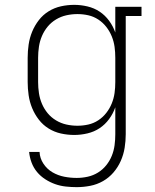

<svg xmlns="http://www.w3.org/2000/svg" viewBox="-20 -548 640 791"><path d="M296 223Q274 223 251 220.5Q228 218 207 210.5Q186 203 166.5 190.5Q147 178 132.5 160.5Q118 143 110 121.5Q102 100 100 78H143Q144 104 159 126.5Q174 149 196.5 162Q219 175 244.5 180Q270 185 296 185Q319 185 341.5 180Q364 175 383.5 163Q403 151 417.5 133Q432 115 440.5 94Q449 73 452 50.5Q455 28 455 5V-106Q446 -80 429.5 -57.5Q413 -35 390.5 -20Q368 -5 340.5 1.5Q313 8 286 8Q258 8 231 2Q204 -4 180.5 -18.5Q157 -33 140 -55Q123 -77 112.5 -102.5Q102 -128 98 -155.5Q94 -183 94 -210V-310Q94 -337 98 -364.5Q102 -392 112.5 -417.5Q123 -443 140 -465Q157 -487 180.5 -501.5Q204 -516 231 -522Q258 -528 286 -528Q313 -528 340.5 -521.5Q368 -515 390.5 -500Q413 -485 429.5 -462.5Q446 -440 455 -414V-520H563V-482H498V5Q498 33 493.5 61Q489 89 477.5 115Q466 141 447.5 162.5Q429 184 404.5 198Q380 212 352 217.5Q324 223 296 223ZM299 -30Q322 -30 344 -35Q366 -40 385 -52.5Q404 -65 418 -83Q432 -101 440.5 -122Q449 -143 452 -165Q455 -187 455 -210V-310Q455 -333 452 -355Q449 -377 440.5 -398Q432 -419 418 -437Q404 -455 385 -467.5Q366 -480 344 -485Q322 -490 299 -490Q276 -490 253.5 -485Q231 -480 211 -468Q191 -456 176.5 -438.5Q162 -421 153 -400Q144 -379 140.5 -356Q137 -333 137 -310V-210Q137 -187 140.5 -164Q144 -141 153 -120Q162 -99 176.5 -81.5Q191 -64 211 -52Q231 -40 253.5 -35Q276 -30 299 -30Z"/></svg>

Font: Iosevka Etoile Extralight
Style: Regular
Weight: 200
Designer: Belleve Invis
Foundry: Belleve Invis
Version: Version 22.1.2; ttfautohint (v1.8.4)